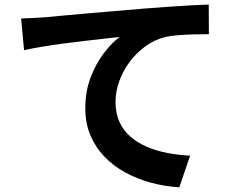

<svg xmlns="http://www.w3.org/2000/svg" viewBox="-20 -768 1040 832"><path d="M71.5 -687.8Q101 -688.8 128.2 -690.3Q155.4 -691.8 169.6 -692.8Q200.7 -695.6 246.1 -699.8Q291.5 -704 347.7 -709Q404 -713.9 468.1 -719.2Q532.2 -724.6 601.2 -730.6Q652.9 -734.8 704.8 -738.3Q756.6 -741.8 803.1 -744.6Q849.6 -747.3 884.5 -748.3L885.2 -619.8Q858.4 -620.1 823.3 -619.1Q788.3 -618.1 753.7 -615.6Q719 -613.2 691.9 -606.5Q647.1 -594.7 608.4 -566.1Q569.7 -537.6 541 -498.8Q512.4 -460 496.5 -415.4Q480.6 -370.8 480.6 -326.1Q480.6 -276.8 497.7 -239.4Q514.9 -202 545.6 -175.5Q576.3 -149 617.2 -131.6Q658 -114.2 705.5 -105.1Q753 -96 803.9 -93.5L757 43.7Q694.2 39.8 634.6 23.8Q574.9 7.7 523.3 -20.4Q471.6 -48.4 432.7 -89Q393.7 -129.5 371.7 -181.9Q349.6 -234.2 349.6 -299.3Q349.6 -371.6 372.6 -432Q395.7 -492.5 430 -537.6Q464.4 -582.7 498.2 -607.8Q470 -604.6 430.6 -600.3Q391.2 -596 345.4 -590.6Q299.7 -585.3 252.9 -579.1Q206.1 -572.9 162.5 -565.6Q119 -558.3 84.3 -550.7Z"/></svg>

Font: Noto Sans KR Thin
Style: Regular
Weight: 100
Designer: Ryoko NISHIZUKA 西塚涼子 (kana, bopomofo & ideographs); Paul D. Hunt (Latin, Greek & Cyrillic); Sandoll Communications 산돌커뮤니
Foundry: Adobe
Version: Version 2.004-H2;hotconv 1.0.118;makeotfexe 2.5.65603